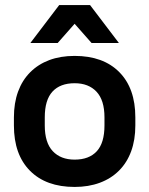

<svg xmlns="http://www.w3.org/2000/svg" viewBox="-20 -730 590 759"><path d="M275 9Q162 9 98.5 -55Q35 -119 35 -234V-266Q35 -323 51.5 -368Q68 -413 99.5 -444.5Q131 -476 175 -492.5Q219 -509 275 -509Q388 -509 451.5 -445Q515 -381 515 -266V-234Q515 -177 498.5 -132Q482 -87 450.5 -55.5Q419 -24 374.5 -7.5Q330 9 275 9ZM275 -99Q332 -99 362.5 -132Q393 -165 393 -234V-266Q393 -334 361.5 -367.5Q330 -401 275 -401Q218 -401 187.5 -368Q157 -335 157 -266V-234Q157 -166 188.5 -132.5Q220 -99 275 -99ZM275 -636 208 -560H100L214 -710H336L450 -560H342Z"/></svg>

Font: Retni Sans
Style: Bold
Weight: 700
Designer: Vitaly Kuzmin
Foundry: ParaType Ltd.
Version: Version 1.00;March 2, 2019;FontCreator 11.5.0.2425 64-bit; t